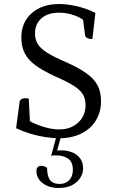

<svg xmlns="http://www.w3.org/2000/svg" viewBox="-20 -675 583 954"><path d="M272 12Q242 12 204 6Q166 0 128.5 -11.5Q91 -23 60 -38L78 -173Q86 -187 104 -187Q109 -187 114.5 -186.5Q120 -186 123 -184L130 -45L112 -84Q132 -69 160 -57.5Q188 -46 217.5 -39Q247 -32 274 -32Q332 -32 368.5 -66Q405 -100 405 -153Q405 -183 392.5 -205Q380 -227 347.5 -248Q315 -269 255 -295Q192 -324 155 -351.5Q118 -379 102 -412Q86 -445 86 -488Q86 -564 137.5 -609.5Q189 -655 274 -655Q315 -655 362 -644Q409 -633 454 -611L439 -481Q423 -481 413.5 -486Q404 -491 403 -498L390 -598L411 -561Q389 -584 351.5 -598Q314 -612 273 -612Q218 -612 186 -584Q154 -556 154 -509Q154 -480 167 -457.5Q180 -435 213 -414Q246 -393 306 -367Q372 -338 410.5 -310Q449 -282 465.5 -249.5Q482 -217 482 -173Q482 -118 456 -76Q430 -34 383 -11Q336 12 272 12ZM271 259Q223 259 192 235Q161 211 161 174Q161 162 167 155.5Q173 149 185 149Q201 149 214 159Q214 200 228.5 219.5Q243 239 277 239Q306 239 324 220Q342 201 342 169Q342 129 318 113Q294 97 260 97Q251 97 244.5 97.5Q238 98 234 100L261 0H284L261 84L250 76Q259 74 268 73Q277 72 286 72Q313 72 337.5 81.5Q362 91 377.5 111Q393 131 393 163Q393 185 379.5 207.5Q366 230 339 244.5Q312 259 271 259Z"/></svg>

Font: Petrona
Style: Regular
Weight: 400
Designer: Ringo R. Seeber
Foundry: Ringo R. Seeber
Version: Version 2.001; ttfautohint (v1.8.3)